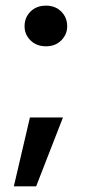

<svg xmlns="http://www.w3.org/2000/svg" viewBox="-20 -537 303 680"><path d="M143 -373Q109 -373 88 -394Q67 -415 67 -444Q67 -475 88 -496Q109 -517 143 -517Q176 -517 197 -496Q218 -475 218 -444Q218 -415 197 -394Q176 -373 143 -373ZM29 123 86 -121H203L108 123Z"/></svg>

Font: DM Sans SemiBold
Style: Regular
Weight: 600
Designer: Colophon Foundry, Jonny Pinhorn
Foundry: Colophon Foundry
Version: Version 4.004; ttfautohint (v1.8.4.7-5d5b)